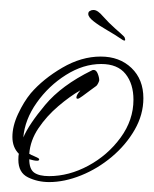

<svg xmlns="http://www.w3.org/2000/svg" viewBox="-20 -375 310 387"><path d="M79 -8Q56 -8 36.5 -17.5Q17 -27 17 -53Q17 -62 18 -65Q5 -78 5 -99Q5 -121 16.5 -145.5Q28 -170 42 -187Q67 -216 105.5 -238.5Q144 -261 183 -261Q221 -261 245 -238Q269 -215 269 -177Q269 -144 251.5 -113.5Q234 -83 205.5 -59Q177 -35 143.5 -21.5Q110 -8 79 -8ZM79 -20Q119 -20 158 -41Q197 -62 223 -97.5Q249 -133 249 -174Q249 -206 233 -226Q217 -246 184 -246Q148 -246 113 -224Q78 -202 54 -168Q30 -134 27 -98Q38 -124 71 -163.5Q104 -203 165 -233Q166 -234 169 -234Q174 -234 177 -226.5Q180 -219 180 -213Q180 -212 178 -207.5Q176 -203 173 -201Q170 -199 162 -193Q154 -187 146.5 -181.5Q139 -176 137 -176Q134 -176 134 -178Q134 -182 137.5 -187Q141 -192 142 -193Q121 -181 97.5 -161Q74 -141 57.5 -116.5Q41 -92 39 -65Q42 -63 50.5 -59.5Q59 -56 59 -54Q59 -51 55 -51Q51 -51 47 -52Q43 -53 39 -54Q39 -34 49 -27Q59 -20 79 -20ZM227.1 -294.6Q211.8 -305.1 195.7 -314.3Q179.6 -323.5 168.8 -332Q157.9 -340.4 157.9 -346.9Q157.9 -351.7 162 -353.3Q164.4 -354.9 168.4 -354.9Q173.2 -354.9 178 -351.3Q182.9 -347.7 186.9 -342.8Q199.7 -328.4 212.6 -317.1Q225.5 -305.9 229.5 -301.8Q231.9 -299.4 232.3 -295.4Q232.7 -291.4 227.1 -294.6Z"/></svg>

Font: Fuggles
Style: Regular
Weight: 400
Designer: Rob Leuschke
Foundry: Robert E. Leuschke
Version: Version 1.100; ttfautohint (v1.8.3)